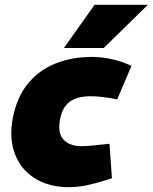

<svg xmlns="http://www.w3.org/2000/svg" viewBox="-20 -767 633 796"><path d="M265 9Q185 9 126.5 -26.5Q68 -62 42.5 -127Q17 -192 33 -278Q50 -364 95.5 -420Q141 -476 209.5 -503.5Q278 -531 361 -531Q397 -531 432.5 -524Q468 -517 499 -505L525 -494L466 -355L439 -360Q420 -363 399 -365.5Q378 -368 356 -368Q300 -368 269 -345Q238 -322 229 -272Q218 -215 243.5 -188Q269 -161 318 -161Q348 -161 406 -168L434 -171L444 -28L415 -19Q375 -6 337.5 1.5Q300 9 265 9ZM245 -568 372 -747H593L410 -568Z"/></svg>

Font: REM ExtraBold
Style: Italic
Weight: 800
Italic angle: -11°
Designer: Octavio Pardo
Foundry: Ashler Design
Version: Version 1.005;gftools[0.9.28]